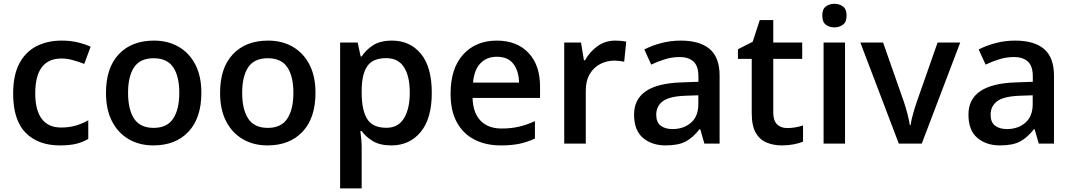

<svg xmlns="http://www.w3.org/2000/svg" viewBox="-20 -768 5736 1027"><path d="M299.8 9.8Q184.6 9.8 117.4 -57.6Q50.3 -125 50.3 -267.6Q50.3 -365.7 83.5 -428.5Q116.7 -491.2 175.3 -521Q233.9 -550.8 310.5 -550.8Q358.4 -550.8 397.7 -541Q437 -531.2 464.8 -518.1L430.7 -426.3Q400.4 -438 369.4 -446.5Q338.4 -455.1 309.6 -455.1Q168.5 -455.1 168.5 -268.6Q168.5 -178.7 203.4 -132.3Q238.3 -85.9 306.2 -85.9Q350.6 -85.9 385.7 -96.4Q420.9 -106.9 452.1 -124.5V-24.9Q421.4 -6.8 386.2 1.5Q351.1 9.8 299.8 9.8Z M1057.1 -271.5Q1057.1 -137.2 988.3 -63.7Q919.4 9.8 800.3 9.8Q726.1 9.8 668.9 -23.2Q611.8 -56.2 579.3 -118.9Q546.9 -181.6 546.9 -271.5Q546.9 -405.3 615.5 -478Q684.1 -550.8 803.7 -550.8Q878.4 -550.8 935.5 -517.8Q992.7 -484.9 1024.9 -422.6Q1057.1 -360.4 1057.1 -271.5ZM665 -271.5Q665 -182.1 697.5 -133.1Q730 -84 802.2 -84Q873.5 -84 906.2 -133.3Q939 -182.6 939 -271.5Q939 -359.9 906.5 -408.2Q874 -456.5 801.8 -456.5Q730 -456.5 697.5 -408.4Q665 -360.4 665 -271.5Z M1667.5 -271.5Q1667.5 -137.2 1598.6 -63.7Q1529.8 9.8 1410.6 9.8Q1336.4 9.8 1279.3 -23.2Q1222.2 -56.2 1189.7 -118.9Q1157.2 -181.6 1157.2 -271.5Q1157.2 -405.3 1225.8 -478Q1294.4 -550.8 1414.1 -550.8Q1488.8 -550.8 1545.9 -517.8Q1603 -484.9 1635.3 -422.6Q1667.5 -360.4 1667.5 -271.5ZM1275.4 -271.5Q1275.4 -182.1 1307.9 -133.1Q1340.3 -84 1412.6 -84Q1483.9 -84 1516.6 -133.3Q1549.3 -182.6 1549.3 -271.5Q1549.3 -359.9 1516.8 -408.2Q1484.4 -456.5 1412.1 -456.5Q1340.3 -456.5 1307.9 -408.4Q1275.4 -360.4 1275.4 -271.5Z M2076.7 -550.8Q2172.9 -550.8 2231.2 -480.5Q2289.6 -410.2 2289.6 -271.5Q2289.6 -133.3 2230 -61.8Q2170.4 9.8 2073.7 9.8Q2012.2 9.8 1974.4 -13.2Q1936.5 -36.1 1914.6 -66.9H1907.7Q1910.2 -47.4 1912.4 -23.7Q1914.6 0 1914.6 19.5V239.7H1799.3V-540.5H1893.1L1909.2 -465.8H1914.6Q1936.5 -500.5 1975.1 -525.6Q2013.7 -550.8 2076.7 -550.8ZM2045.9 -457Q1974.6 -457 1945.1 -414.8Q1915.5 -372.6 1914.6 -287.6V-271.5Q1914.6 -180.7 1943.4 -132.6Q1972.2 -84.5 2047.4 -84.5Q2109.9 -84.5 2140.9 -135.3Q2171.9 -186 2171.9 -272.9Q2171.9 -360.4 2140.9 -408.7Q2109.9 -457 2045.9 -457Z M2637.2 -550.8Q2745.1 -550.8 2806.9 -485.1Q2868.7 -419.4 2868.7 -305.7V-244.1H2507.8Q2509.8 -165.5 2550 -123Q2590.3 -80.6 2663.1 -80.6Q2714.4 -80.6 2755.9 -90.3Q2797.4 -100.1 2841.3 -120.1V-26.9Q2800.3 -7.8 2758.5 1Q2716.8 9.8 2658.2 9.8Q2578.6 9.8 2518.1 -21.2Q2457.5 -52.2 2423.8 -113.5Q2390.1 -174.8 2390.1 -266.6Q2390.1 -402.8 2457.8 -476.8Q2525.4 -550.8 2637.2 -550.8ZM2637.2 -464.4Q2583 -464.4 2549.6 -429.2Q2516.1 -394 2510.3 -326.2H2756.3Q2755.4 -386.7 2726.6 -425.5Q2697.8 -464.4 2637.2 -464.4Z M3272 -550.8Q3303.2 -550.8 3329.6 -545.4L3318.8 -438Q3308.6 -440.4 3293.7 -442.1Q3278.8 -443.8 3267.1 -443.8Q3226.1 -443.8 3190.9 -425.8Q3155.8 -407.7 3134.5 -371.8Q3113.3 -335.9 3113.3 -282.7V0H2998V-540.5H3087.9L3103.5 -445.3H3108.9Q3132.8 -488.8 3174.3 -519.8Q3215.8 -550.8 3272 -550.8Z M3621.6 -550.8Q3724.1 -550.8 3776.6 -505.4Q3829.1 -460 3829.1 -363.8V0H3747.6L3725.6 -76.7H3721.7Q3687 -32.2 3647.9 -11.2Q3608.9 9.8 3540 9.8Q3466.8 9.8 3419.2 -30.5Q3371.6 -70.8 3371.6 -155.3Q3371.6 -318.4 3622.1 -327.1L3715.8 -330.6V-358.9Q3715.8 -414.6 3689.5 -438.7Q3663.1 -462.9 3616.2 -462.9Q3575.2 -462.9 3537.1 -451.2Q3499 -439.5 3463.4 -422.4L3426.3 -503.4Q3465.8 -523.9 3516.1 -537.4Q3566.4 -550.8 3621.6 -550.8ZM3715.3 -258.3 3645.5 -255.9Q3559.1 -252.4 3524.7 -226.1Q3490.2 -199.7 3490.2 -154.3Q3490.2 -113.8 3514.2 -95.7Q3538.1 -77.6 3577.1 -77.6Q3636.7 -77.6 3676 -111.6Q3715.3 -145.5 3715.3 -211.4Z M4190.9 -83Q4213.4 -83 4235.4 -86.9Q4257.3 -90.8 4275.4 -97.2V-10.3Q4256.3 -2 4226.1 3.9Q4195.8 9.8 4163.1 9.8Q4117.2 9.8 4080.3 -5.6Q4043.5 -21 4022.2 -58.3Q4001 -95.7 4001 -162.6V-453.1H3927.2V-504.4L4006.3 -544.9L4043.9 -660.6H4116.2V-540.5H4271V-453.1H4116.2V-164.1Q4116.2 -123 4136.5 -103Q4156.7 -83 4190.9 -83Z M4443.4 -747.6Q4469.7 -747.6 4489 -733.4Q4508.3 -719.2 4508.3 -684.6Q4508.3 -650.4 4489 -636Q4469.7 -621.6 4443.4 -621.6Q4416 -621.6 4397.2 -636Q4378.4 -650.4 4378.4 -684.6Q4378.4 -719.2 4397.2 -733.4Q4416 -747.6 4443.4 -747.6ZM4500 -540.5V0H4385.3V-540.5Z M4787.6 0 4582 -540.5H4703.6L4814.9 -223.1Q4825.2 -192.9 4834.2 -157.7Q4843.3 -122.6 4846.7 -98.6H4850.6Q4854 -123.5 4863.8 -158.4Q4873.5 -193.4 4883.8 -223.1L4995.1 -540.5H5116.2L4910.6 0Z M5410.2 -550.8Q5512.7 -550.8 5565.2 -505.4Q5617.7 -460 5617.7 -363.8V0H5536.1L5514.2 -76.7H5510.3Q5475.6 -32.2 5436.5 -11.2Q5397.5 9.8 5328.6 9.8Q5255.4 9.8 5207.8 -30.5Q5160.2 -70.8 5160.2 -155.3Q5160.2 -318.4 5410.6 -327.1L5504.4 -330.6V-358.9Q5504.4 -414.6 5478 -438.7Q5451.7 -462.9 5404.8 -462.9Q5363.8 -462.9 5325.7 -451.2Q5287.6 -439.5 5252 -422.4L5214.8 -503.4Q5254.4 -523.9 5304.7 -537.4Q5355 -550.8 5410.2 -550.8ZM5503.9 -258.3 5434.1 -255.9Q5347.7 -252.4 5313.2 -226.1Q5278.8 -199.7 5278.8 -154.3Q5278.8 -113.8 5302.7 -95.7Q5326.7 -77.6 5365.7 -77.6Q5425.3 -77.6 5464.6 -111.6Q5503.9 -145.5 5503.9 -211.4Z"/></svg>

Font: Open Sans SemiBold
Style: Regular
Weight: 600
Designer: Monotype Design Team
Foundry: Monotype Imaging Inc.
Version: Version 3.003; ttfautohint (v1.8.4)